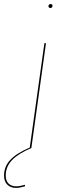

<svg xmlns="http://www.w3.org/2000/svg" viewBox="-83 -731 311 948"><path d="M167 -710.9Q176.3 -710.9 176.3 -702.1Q176.3 -697.8 173.3 -694.6Q170.4 -691.4 166 -691.4Q161.6 -691.4 158.9 -694.1Q156.2 -696.8 156.2 -700.7Q156.2 -705.1 159.2 -708Q162.1 -710.9 167 -710.9ZM64 -2.4 136.2 -517.6H144L71.8 0Q7.8 26.9 -23.4 59.3Q-54.7 91.8 -54.7 135.7Q-54.7 161.6 -40.8 175.3Q-26.9 189 -3.4 189Q14.6 189 41 181.2L39.6 189Q14.2 196.8 -3.9 196.8Q-30.3 196.8 -46.6 180.9Q-63 165 -63 135.7Q-63 90.8 -31.7 57.9Q-0.5 24.9 64 -2.4Z"/></svg>

Font: Fira Sans Compressed Eight
Style: Italic
Weight: 100
Width: 3
Italic angle: -8°
Designer: Carrois Corporate & Edenspiekermann AG
Foundry: Carrois Corporate GbR & Edenspiekermann AG
Version: Version 4.203;PS 004.203;hotconv 1.0.88;makeotf.lib2.5.64775